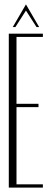

<svg xmlns="http://www.w3.org/2000/svg" viewBox="-20 -853 236 873"><path d="M175 -700V-685H55V-381H155V-366H55V-15H175V0H20V-700ZM38 -730 98 -833 158 -730H146L98 -805L50 -730Z"/></svg>

Font: Dorsa
Style: Regular
Weight: 400
Version: Version 1.002